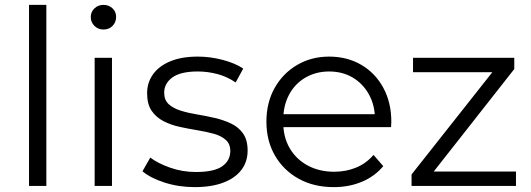

<svg xmlns="http://www.w3.org/2000/svg" viewBox="-20 -762 2176 787"><path d="M99 0V-742H170V0Z M368 0V-525H439V0ZM404 -641Q382 -641 367 -656Q352 -671 352 -692Q352 -713 367 -727.5Q382 -742 404 -742Q426 -742 441 -728Q456 -714 456 -693Q456 -671 441.5 -656Q427 -641 404 -641Z M778 5Q713 5 655 -13.5Q597 -32 564 -60L596 -116Q628 -92 678 -74.5Q728 -57 783 -57Q858 -57 891 -80.5Q924 -104 924 -143Q924 -172 905.5 -188.5Q887 -205 857 -213.5Q827 -222 790 -228Q753 -234 716.5 -242Q680 -250 650 -265.5Q620 -281 601.5 -308Q583 -335 583 -380Q583 -423 607 -457Q631 -491 677.5 -510.5Q724 -530 791 -530Q842 -530 893 -516.5Q944 -503 977 -481L946 -424Q911 -448 871 -458.5Q831 -469 791 -469Q720 -469 686.5 -444.5Q653 -420 653 -382Q653 -352 671.5 -335Q690 -318 720.5 -308.5Q751 -299 787.5 -293Q824 -287 860.5 -278.5Q897 -270 927.5 -255.5Q958 -241 976.5 -214.5Q995 -188 995 -145Q995 -99 969.5 -65.5Q944 -32 895.5 -13.5Q847 5 778 5Z M1348 5Q1266 5 1204 -29.5Q1142 -64 1107 -124.5Q1072 -185 1072 -263Q1072 -341 1105.5 -401Q1139 -461 1197.5 -495.5Q1256 -530 1329 -530Q1403 -530 1460.5 -496.5Q1518 -463 1551 -402.5Q1584 -342 1584 -263Q1584 -258 1583.5 -252.5Q1583 -247 1583 -241H1126V-294H1545L1517 -273Q1517 -330 1492.5 -374.5Q1468 -419 1426 -444Q1384 -469 1329 -469Q1275 -469 1232 -444Q1189 -419 1165 -374Q1141 -329 1141 -271V-260Q1141 -200 1167.5 -154.5Q1194 -109 1241.5 -83.5Q1289 -58 1350 -58Q1398 -58 1439.5 -75Q1481 -92 1511 -127L1551 -81Q1516 -39 1463.5 -17Q1411 5 1348 5Z M1667 0V-47L2017 -490L2032 -466H1673V-525H2088V-479L1739 -35L1721 -59H2095V0Z"/></svg>

Font: Montserrat Thin
Style: Regular
Weight: 400
Version: Version 9.000